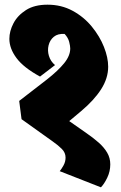

<svg xmlns="http://www.w3.org/2000/svg" viewBox="-20 -714 516 820"><path d="M411 86 235 17Q242 9 251 -7Q260 -23 260 -41Q260 -62 244 -78Q228 -94 205 -110L72 -205L62 -283L181 -375Q228 -412 254 -444Q280 -476 280 -507Q280 -517 275.5 -535Q271 -553 256 -569Q227 -571 210 -557Q193 -543 187.5 -520.5Q182 -498 189 -475Q196 -452 215 -436L151 -387Q81 -425 50.5 -466Q20 -507 20 -548Q20 -581 37.5 -614.5Q55 -648 91 -671Q127 -694 183 -694Q242 -694 290 -668Q338 -642 372 -600.5Q406 -559 424 -513.5Q442 -468 442 -429Q442 -380 412 -333Q382 -286 326 -239L208 -140L221 -235L347 -147Q379 -125 402 -104.5Q425 -84 438 -61.5Q451 -39 451 -12Q451 18 438 45Q425 72 411 86Z"/></svg>

Font: Eczar ExtraBold
Style: Regular
Weight: 800
Designer: Vaibhav Singh
Foundry: Rosetta Type Foundry
Version: Version 2.000